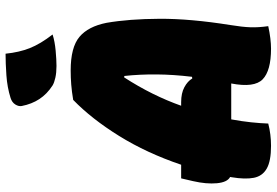

<svg xmlns="http://www.w3.org/2000/svg" viewBox="-172 -812 994 690"><g transform="rotate(-90 325.0 -467.0)"><path d="M226 0Q207 5 186.5 7.5Q166 10 146 10Q91 10 64 -5.5Q37 -21 31 -52Q25 -83 33 -131Q34 -134 34 -137Q15 -147 11.5 -184.5Q8 -222 19 -270L29 -313H78Q120 -437 181.5 -536Q243 -635 311 -701Q341 -706 366 -708Q391 -710 417 -710Q500 -710 537.5 -678.5Q575 -647 588 -581Q602 -500 602.5 -390Q603 -280 580 -136Q573 -93 572 -64Q571 -35 576 0Q553 5 532.5 7.5Q512 10 495 10Q416 10 385 -20Q354 -50 370 -133H241Q234 -95 230.5 -61.5Q227 -28 226 0ZM303 -313Q335 -313 356.5 -301.5Q378 -290 388 -273L394 -274Q402 -340 402.5 -401Q403 -462 397 -517L392 -518Q359 -467 333.5 -415.5Q308 -364 290 -313ZM477 -944Q482 -895 497 -857Q512 -819 546 -775Q521 -767 488 -764Q455 -761 433 -761Q409 -761 391 -765Q373 -769 363 -775Q332 -795 314 -822.5Q296 -850 289 -886Q287 -897 294.5 -909Q302 -921 318 -926Q356 -938 399.5 -941Q443 -944 477 -944Z"/></g></svg>

Font: Recursive Sn Csl St XBk
Style: Italic
Weight: 1000
Italic angle: -15°
Version: Version 1.085;hotconv 1.1.0;makeotfexe 2.6.0; ttfautohint (v